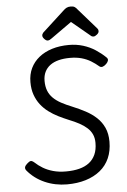

<svg xmlns="http://www.w3.org/2000/svg" viewBox="-71 -1189 830 1258"><g transform="rotate(-5 344.0 -560.5)"><path d="M318 19Q280 19 243 11.5Q206 4 172 -11Q138 -26 109.5 -47.5Q81 -69 59 -96Q51 -107 53.5 -117Q56 -127 68 -138Q83 -152 92.5 -154Q102 -156 118 -142Q139 -122 168 -104.5Q197 -87 234.5 -76.5Q272 -66 318 -66Q368 -66 406.5 -76Q445 -86 471.5 -106.5Q498 -127 512.5 -159Q527 -191 527 -236Q527 -268 516 -292Q505 -316 484 -335Q463 -354 433.5 -370Q404 -386 366 -401Q332 -415 299 -431.5Q266 -448 236.5 -470Q207 -492 185 -520.5Q163 -549 150 -585.5Q137 -622 137 -669Q137 -720 156.5 -760.5Q176 -801 212 -830Q248 -859 298 -874.5Q348 -890 409 -890Q459 -890 502.5 -876.5Q546 -863 582 -839.5Q618 -816 647 -788Q658 -778 655.5 -767Q653 -756 642 -745Q630 -733 618 -729Q606 -725 596 -733Q573 -753 546 -769.5Q519 -786 485.5 -795.5Q452 -805 409 -805Q367 -805 334 -796.5Q301 -788 278 -771Q255 -754 242.5 -728.5Q230 -703 230 -669Q230 -633 240.5 -605.5Q251 -578 272.5 -556.5Q294 -535 325.5 -518Q357 -501 397 -485Q441 -467 481.5 -445.5Q522 -424 553 -395Q584 -366 601.5 -327Q619 -288 619 -236Q619 -175 598 -127.5Q577 -80 537 -47.5Q497 -15 441.5 2Q386 19 318 19ZM274 -931Q264 -931 252.5 -943Q241 -955 241 -965Q241 -971 243 -975.5Q245 -980 249 -985L394 -1118Q404 -1128 415 -1134Q426 -1140 443 -1140Q460 -1140 469.5 -1133.5Q479 -1127 486 -1117L604 -982Q609 -976 610 -971.5Q611 -967 611 -963Q611 -952 598 -941.5Q585 -931 576 -931Q567 -931 561 -935Q555 -939 548 -946L436 -1039L301 -943Q294 -938 287.5 -934.5Q281 -931 274 -931Z"/></g></svg>

Font: Playwrite GB J
Style: Italic
Weight: 400
Italic angle: -7.01216°
Designer: Veronika Burian, José Scaglione
Foundry: TypeTogether
Version: Version 1.002